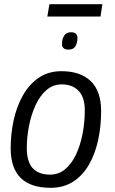

<svg xmlns="http://www.w3.org/2000/svg" viewBox="-20 -887 549 917"><path d="M222 10Q31 10 31 -179Q31 -248 45.5 -314Q60 -380 90 -432.5Q120 -485 165.5 -516Q211 -547 274 -547Q364 -547 413.5 -499.5Q463 -452 463 -356Q463 -283 448.5 -217Q434 -151 404.5 -100Q375 -49 329.5 -19.5Q284 10 222 10ZM219 -53Q261 -53 292 -79.5Q323 -106 343.5 -150Q364 -194 374.5 -248.5Q385 -303 385 -360Q385 -422 355.5 -453Q326 -484 275 -484Q233 -484 201.5 -456.5Q170 -429 149.5 -384Q129 -339 118.5 -285.5Q108 -232 108 -180Q108 -114 136.5 -83.5Q165 -53 219 -53ZM307 -650Q276 -650 276 -677Q276 -699 286 -716Q296 -733 319 -733Q350 -733 350 -705Q350 -683 340.5 -666.5Q331 -650 307 -650ZM206 -808 216 -867H469L460 -808Z"/></svg>

Font: Georama
Style: Italic
Weight: 400
Italic angle: -9°
Designer: Jean-Baptiste Levee
Foundry: Production Type
Version: Version 1.000